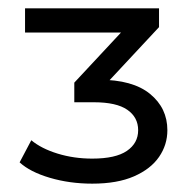

<svg xmlns="http://www.w3.org/2000/svg" viewBox="-20 -762 470 460"><path d="M201 -322Q147 -322 99.5 -336Q52 -350 27 -373L55 -426Q79 -406 118 -394Q157 -382 201 -382Q257 -382 284 -400.5Q311 -419 311 -450Q311 -481 285 -499Q259 -517 205 -517H158V-564L295 -711L307 -684H40V-742H361V-697L224 -550L192 -571H217Q298 -571 339.5 -537Q381 -503 381 -450Q381 -415 361 -386Q341 -357 301 -339.5Q261 -322 201 -322Z"/></svg>

Font: Montserrat Thin Medium
Style: Regular
Weight: 500
Version: Version 9.000